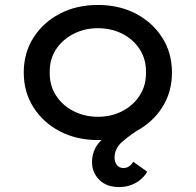

<svg xmlns="http://www.w3.org/2000/svg" viewBox="-20 -556 791 776"><path d="M462 200Q410 200 381 170.5Q352 141 352 100Q352 54 379 22Q406 -10 450 -35Q494 -60 547 -82L553 -40Q506 -11 474.5 16.5Q443 44 443 81Q443 99 452.5 111Q462 123 479 123Q492 123 501.5 116.5Q511 110 519 98L575 138Q566 154 549.5 168.5Q533 183 510.5 191.5Q488 200 462 200ZM376 10Q289 10 221.5 -25.5Q154 -61 115 -122.5Q76 -184 76 -263Q76 -342 115 -403.5Q154 -465 221.5 -500.5Q289 -536 376 -536Q462 -536 529.5 -500.5Q597 -465 636 -403.5Q675 -342 675 -263Q675 -184 636 -122.5Q597 -61 529.5 -25.5Q462 10 376 10ZM376 -84Q431 -84 475.5 -107.5Q520 -131 545.5 -171.5Q571 -212 570 -263Q571 -315 545.5 -355.5Q520 -396 475.5 -419Q431 -442 376 -442Q321 -442 276 -418.5Q231 -395 205.5 -355Q180 -315 181 -263Q180 -212 205.5 -171.5Q231 -131 276 -107.5Q321 -84 376 -84Z"/></svg>

Font: Lexend Exa
Style: Regular
Weight: 400
Designer: Bonnie Shaver-Troup, Thomas Jockin
Foundry: Lexend
Version: Version 1.007